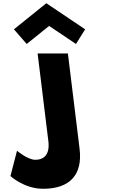

<svg xmlns="http://www.w3.org/2000/svg" viewBox="-20 -1157 721 1192"><path d="M66.5 -975 145.7 -884 285 -996 451.7 -884 508.5 -975 267.6 -1137ZM401.5 -825H213.5L280.2 -281C290.4 -198 253.5 -165 199.5 -165C151.5 -165 85.6 -221 85.6 -221L44.9 -64C44.9 -64 129.6 15 247.6 15C412.6 15 494 -71 474.1 -233Z"/></svg>

Font: Hussar
Style: BdOpOblOne
Weight: 700
Foundry: Cannot Into Space Fonts
Version: Version 2.00